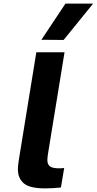

<svg xmlns="http://www.w3.org/2000/svg" viewBox="-20 -1039 535 1062"><path d="M79 -103Q79 -119 82 -139.5Q85 -160 86 -166L181 -750H337L247 -198Q242 -170 242 -153Q242 -130 256 -119Q270 -108 308 -108Q327 -108 335 -110L317 -2Q272 3 230 3Q144 3 111.5 -25Q79 -53 79 -103ZM209 -819 342 -1019H495L332 -818Z"/></svg>

Font: Be Vietnam ExtraBold
Style: Italic
Weight: 800
Italic angle: -9.778°
Designer: Gabriel Lam
Foundry: TypeRant
Version: Version 3.000